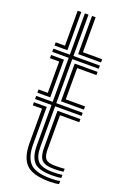

<svg xmlns="http://www.w3.org/2000/svg" viewBox="-150 -820 579 877"><g transform="rotate(20 139.0 -381.0)"><path d="M22.5 -584.5V-600H67.5V-770H85V-584.5ZM137.2 -584.5V-770H154.8V-600H248.5V-584.5ZM213 -23.2Q148 -23.2 125.2 -48.5Q102.5 -73.8 102.5 -128V-324.5H22.5V-339.8H102.5V-553.8H22.5V-569.2H102.5V-770H120V-569.2H248.5V-553.8H120V-339.8H248.5V-324.5H120V-128Q120 -80.2 139.2 -59.4Q158.5 -38.5 213 -38.5Q224 -38.5 235.4 -39.2Q246.8 -40 258.5 -41.5V-26.8Q248.5 -24.8 237 -24Q225.5 -23.2 213 -23.2ZM137.2 -355.2V-538.5H248.5V-523H154.8V-370.8H248.5V-355.2ZM85 -355.2H22.5V-370.8H67.5V-523H22.5V-538.5H85ZM213 7.5Q131.8 7.5 99.6 -24Q67.5 -55.5 67.5 -128V-293.8H22.5V-309H85V-128Q85 -65 112.1 -36.4Q139.2 -7.8 213 -7.8Q225.8 -7.8 237.4 -8.6Q249 -9.5 258.5 -11.8V3Q240.8 7.5 213 7.5ZM213 -53.8Q168 -53.8 152.6 -70.8Q137.2 -87.8 137.2 -128V-309H248.5V-293.8H154.8V-128Q154.8 -95.5 166.2 -82.4Q177.8 -69.2 213 -69.2Q228.8 -69.2 240.2 -69.8Q251.8 -70.2 258.5 -71.5V-56.8Q249.8 -55.5 238.5 -54.6Q227.2 -53.8 213 -53.8Z"/></g></svg>

Font: Big Shoulders Inline Display Thin SemiBold
Style: Regular
Weight: 600
Version: Version 2.002